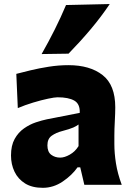

<svg xmlns="http://www.w3.org/2000/svg" viewBox="-20 -902 639 937"><path d="M189 14.6Q136.7 14.6 102.3 -6.8Q67.9 -28.3 50.8 -64.2Q33.7 -100.1 33.7 -143.1Q33.7 -191.9 51.5 -223.9Q69.3 -255.9 97.2 -275.4Q125 -294.9 155 -304.9Q185.1 -314.9 209 -319.8L369.1 -351.1Q371.1 -394.5 342.8 -410.9Q314.5 -427.2 260.7 -427.2Q247.1 -427.2 214.6 -420.4Q182.1 -413.6 142.3 -401.6Q102.5 -389.6 66.9 -374.5L59.6 -541.5Q87.4 -548.8 128.7 -558.8Q169.9 -568.8 218 -576.4Q266.1 -584 314 -584Q418.9 -584 480.7 -535.6Q542.5 -487.3 542.5 -378.4Q542.5 -350.6 540.3 -310.8Q538.1 -271 538.1 -240.2V-198.7Q538.1 -154.8 545.9 -105Q553.7 -55.2 574.2 0H391.6L371.6 -85.4H358.4Q331.5 -46.9 286.1 -16.1Q240.7 14.6 189 14.6ZM273.9 -132.8Q294.9 -132.8 320.8 -147.5Q346.7 -162.1 363.3 -189V-294.4Q354 -287.1 337.9 -279.8Q321.8 -272.5 281.2 -261.7Q254.4 -254.9 232.9 -240Q211.4 -225.1 211.4 -192.9Q211.4 -160.6 230 -146.7Q248.5 -132.8 273.9 -132.8ZM183.1 -638.2Q217.3 -698.2 247.1 -757.8Q276.9 -817.4 302.2 -877.4L515.6 -882.3Q473.6 -819.8 422.4 -759Q371.1 -698.2 314.5 -640.1Z"/></svg>

Font: Pinar-FD ExtraBold
Style: Regular
Weight: 800
Designer: Amin Abedi
Version: Version 3.000